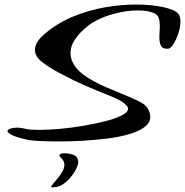

<svg xmlns="http://www.w3.org/2000/svg" viewBox="-20 -602 816 847"><path d="M240 22Q190 22 154 20Q118 18 108 16Q56 5 34.5 -5.5Q13 -16 13 -23Q13 -30 26 -34.5Q39 -39 56 -39Q65 -39 74 -37.5Q83 -36 92 -34Q102 -31 117.5 -30Q133 -29 153 -29Q193 -29 244 -33.5Q295 -38 347.5 -47Q400 -56 445 -67.5Q490 -79 517.5 -93Q545 -107 545 -123Q545 -130 537 -138Q521 -154 497.5 -165Q474 -176 439.5 -189.5Q405 -203 355.5 -224.5Q306 -246 238 -282Q196 -305 165 -329Q134 -353 134 -383Q134 -399 144.5 -416.5Q155 -434 179 -454Q236 -502 305 -530Q374 -558 445 -570Q516 -582 578 -582Q649 -582 700.5 -570.5Q752 -559 766 -542Q776 -531 776 -507Q776 -483 767 -455.5Q758 -428 745.5 -408Q733 -388 722 -387Q697 -386 690 -400.5Q683 -415 683 -437Q683 -449 684 -462Q685 -475 685 -487Q685 -507 680.5 -522Q676 -537 660 -544Q632 -556 588 -556Q540 -556 485.5 -542Q431 -528 388 -502Q370 -491 347.5 -470.5Q325 -450 308 -423.5Q291 -397 291 -367Q291 -341 308.5 -313Q326 -285 369 -258Q405 -236 446.5 -218Q488 -200 526.5 -184.5Q565 -169 593 -155Q621 -141 630 -126Q643 -106 643 -87Q643 -60 617 -41Q591 -22 547.5 -9.5Q504 3 450.5 9.5Q397 16 342.5 19Q288 22 240 22ZM209 225Q202 225 209 215.5Q216 206 229 191Q242 176 253 158.5Q264 141 264 124Q264 109 251 96Q242 88 242 84Q242 79 248.5 76.5Q255 74 264 74Q284 74 304.5 81.5Q325 89 325 115Q325 124 316.5 142Q308 160 293 178.5Q278 197 258.5 210.5Q239 224 216 224Z"/></svg>

Font: Grechen Fuemen
Style: Regular
Weight: 400
Designer: Robert E. Leuschke
Foundry: Robert E. Leuschke
Version: Version 1.010; ttfautohint (v1.8.3)